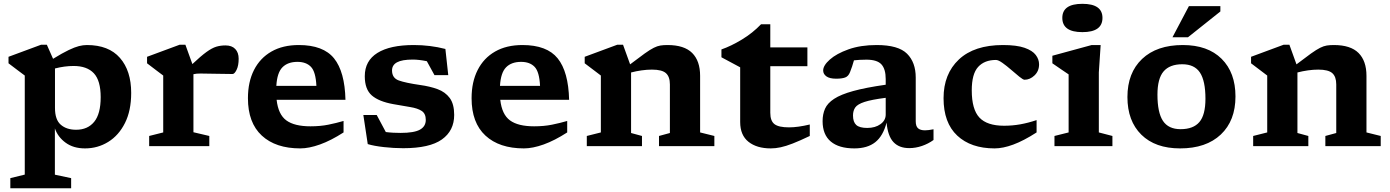

<svg xmlns="http://www.w3.org/2000/svg" viewBox="-20 -764 7266 1004"><path d="M352 167.5V220.5H34V167.5L109.5 149V-369Q99.5 -376.5 76 -394Q52.5 -411.5 24.5 -433V-467L194.5 -530H225L257.5 -456.5Q307 -487 339 -502.2Q371 -517.5 392.8 -523Q414.5 -528.5 434.5 -528.5Q548.5 -528.5 607.2 -461.2Q666 -394 666 -278Q666 -185.5 633.5 -120.8Q601 -56 546 -22Q491 12 424.5 12Q364 12 323.2 -17.8Q282.5 -47.5 267 -92.5V149.5ZM506.5 -256Q506.5 -342.5 470.8 -380.8Q435 -419 365 -419Q318 -419 267.5 -406V-199.5Q267.5 -138 297.8 -111.8Q328 -85.5 378 -85.5Q438.5 -85.5 472.5 -127Q506.5 -168.5 506.5 -256Z M1159 -526.5Q1192.5 -526.5 1210.2 -507.8Q1228 -489 1228 -457Q1228 -421 1217.2 -399Q1206.5 -377 1196 -377Q1152 -377 1111.5 -378.2Q1071 -379.5 1028.5 -379.5Q1017.5 -379.5 1008.8 -378.8Q1000 -378 991.5 -376V-72.5L1074.5 -53V0H760V-53L833.5 -71.5V-369Q824 -376.5 800.2 -394Q776.5 -411.5 749 -433V-467L919 -530H949.5L986 -429Q1030.5 -471 1059.5 -492Q1088.5 -513 1111 -519.8Q1133.5 -526.5 1159 -526.5Z M1542.5 -528.5Q1670.5 -528.5 1726.8 -458.8Q1783 -389 1786.5 -242H1426.5Q1435 -165.5 1477.2 -134.5Q1519.5 -103.5 1603.5 -103.5Q1655 -103.5 1697 -112Q1739 -120.5 1776.5 -131.5V-71.5Q1710.5 -29 1653.2 -8.5Q1596 12 1550 12Q1421.5 12 1349 -55Q1276.5 -122 1276.5 -250.5Q1276.5 -335.5 1308.2 -398Q1340 -460.5 1399.5 -494.5Q1459 -528.5 1542.5 -528.5ZM1535.5 -440.5Q1485 -440.5 1457 -412.2Q1429 -384 1425 -315H1634.5Q1631 -388.5 1606 -414.5Q1581 -440.5 1535.5 -440.5Z M2143.5 -528.5Q2229.5 -528.5 2309 -508L2324 -371H2252L2212 -444Q2170 -452.5 2138.5 -452.5Q2082.5 -452.5 2056.2 -438.2Q2030 -424 2030 -395.5Q2030 -356 2065.5 -343.2Q2101 -330.5 2177 -319.5Q2228 -312.5 2268.2 -297.8Q2308.5 -283 2331.8 -251.5Q2355 -220 2355 -163Q2355 -80.5 2290.8 -34.8Q2226.5 11 2088.5 11Q2039 11 1987.5 5.2Q1936 -0.5 1903 -10.5L1880 -162.5H1950L1997.5 -73.5Q2016.5 -71 2036.5 -70Q2056.5 -69 2074.5 -69Q2145.5 -69 2176 -86Q2206.5 -103 2206.5 -137Q2206.5 -170 2185 -184Q2163.5 -198 2125 -204.2Q2086.5 -210.5 2036.5 -219.5Q1961 -233 1924.2 -265Q1887.5 -297 1887.5 -365.5Q1887.5 -446 1953.5 -487.2Q2019.5 -528.5 2143.5 -528.5Z M2712 -528.5Q2840 -528.5 2896.2 -458.8Q2952.5 -389 2956 -242H2596Q2604.5 -165.5 2646.8 -134.5Q2689 -103.5 2773 -103.5Q2824.5 -103.5 2866.5 -112Q2908.5 -120.5 2946 -131.5V-71.5Q2880 -29 2822.8 -8.5Q2765.5 12 2719.5 12Q2591 12 2518.5 -55Q2446 -122 2446 -250.5Q2446 -335.5 2477.8 -398Q2509.5 -460.5 2569 -494.5Q2628.5 -528.5 2712 -528.5ZM2705 -440.5Q2654.5 -440.5 2626.5 -412.2Q2598.5 -384 2594.5 -315H2804Q2800.5 -388.5 2775.5 -414.5Q2750.5 -440.5 2705 -440.5Z M3426 -53 3483 -68.5V-322.5Q3483 -363 3462.2 -381.5Q3441.5 -400 3389 -400Q3363 -400 3334.8 -396Q3306.5 -392 3280 -385V-68.5L3337 -53V0H3048.5V-53L3122 -71.5V-369Q3114 -375.5 3092.8 -391.2Q3071.5 -407 3037.5 -433V-467L3207.5 -530H3238L3275 -427.5Q3322 -463.5 3350.8 -484Q3379.5 -504.5 3398.5 -514Q3417.5 -523.5 3433.5 -526Q3449.5 -528.5 3470.5 -528.5Q3558 -528.5 3599.5 -487Q3641 -445.5 3641 -367.5V-71.5L3715.5 -53V0H3426Z M4008 -174Q4008 -131.5 4030 -114.8Q4052 -98 4106 -98Q4152 -98 4214.5 -113V-53Q4161 -27.5 4125 -13.5Q4089 0.5 4062.2 6.2Q4035.5 12 4010.5 12Q3937.5 12 3894 -22.5Q3850.5 -57 3850.5 -126V-412L3752.5 -464.5V-505.5Q3803 -523 3859.5 -557.2Q3916 -591.5 3959.5 -637H4008V-516H4202V-418H4008Z M4734.5 10.5Q4681.5 10.5 4652 -21Q4622.5 -52.5 4616 -123Q4598 -53 4557 -20.5Q4516 12 4447.5 12Q4367 12 4324.2 -24Q4281.5 -60 4281.5 -130.5Q4281.5 -166.5 4294.2 -195.5Q4307 -224.5 4341.8 -247.2Q4376.5 -270 4441.5 -288Q4506.5 -306 4611.5 -321V-350.5Q4611.5 -403 4589 -427.5Q4566.5 -452 4510.5 -452Q4490.5 -452 4474.5 -451Q4458.5 -450 4445.5 -448.5Q4436.5 -415.5 4425 -387Q4416.5 -365 4399.5 -358.8Q4382.5 -352.5 4352.5 -352.5Q4318 -352.5 4301.2 -364.8Q4284.5 -377 4284.5 -395.5Q4284.5 -421.5 4319.2 -452.5Q4354 -483.5 4417 -506Q4480 -528.5 4564.5 -528.5Q4677.5 -528.5 4723 -483.2Q4768.5 -438 4768.5 -358.5V-130Q4768.5 -103.5 4780.8 -93Q4793 -82.5 4817 -82.5Q4834 -82.5 4861.5 -88V-32Q4834 -12 4801 -0.8Q4768 10.5 4734.5 10.5ZM4440.5 -160Q4440.5 -126 4457.5 -110.5Q4474.5 -95 4515 -95Q4557 -95 4584.2 -114.8Q4611.5 -134.5 4611.5 -165V-252.5Q4537 -243 4500.5 -231Q4464 -219 4452.2 -202Q4440.5 -185 4440.5 -160Z M5224.5 -528.5Q5296.5 -528.5 5337.8 -514Q5379 -499.5 5396.2 -476.5Q5413.5 -453.5 5413.5 -427.5Q5413.5 -392.5 5389.8 -369.8Q5366 -347 5337.5 -347Q5330 -347 5310.8 -362.5Q5291.5 -378 5267.8 -398.8Q5244 -419.5 5222.2 -435Q5200.5 -450.5 5188 -450.5Q5128 -450.5 5094.8 -414Q5061.5 -377.5 5061.5 -291.5Q5061.5 -192 5101.5 -149.2Q5141.5 -106.5 5230.5 -106.5Q5274.5 -106.5 5316 -114Q5357.5 -121.5 5400.5 -136V-71.5Q5332 -27.5 5278.2 -7.8Q5224.5 12 5181 12Q5057 12 4985.5 -55Q4914 -122 4914 -250.5Q4914 -377.5 4994.2 -453Q5074.5 -528.5 5224.5 -528.5Z M5640 -596Q5535 -596 5535 -670.5Q5535 -744 5640 -744Q5745 -744 5745 -670.5Q5745 -596 5640 -596ZM5735.5 -528.5 5726 -385.5V-71.5L5797 -53V0H5494V-53L5568 -71.5V-375Q5559.5 -380.5 5532.8 -398.8Q5506 -417 5483 -433V-472.5L5688.5 -528.5Z M6151 12Q6021 12 5948.2 -59.8Q5875.5 -131.5 5875.5 -256.5Q5875.5 -383 5952.2 -455.8Q6029 -528.5 6165 -528.5Q6295.5 -528.5 6368 -456.5Q6440.5 -384.5 6440.5 -259.5Q6440.5 -133 6363.8 -60.5Q6287 12 6151 12ZM6153.5 -88.5Q6220 -88.5 6251.8 -125.8Q6283.5 -163 6283.5 -247.5Q6283.5 -341 6254.8 -384.5Q6226 -428 6162.5 -428Q6096.5 -428 6064.5 -390.5Q6032.5 -353 6032.5 -269Q6032.5 -175.5 6061.2 -132Q6090 -88.5 6153.5 -88.5ZM6111 -569 6197 -732H6361.5V-704L6192 -569Z M6910.5 -53 6967.5 -68.5V-322.5Q6967.5 -363 6946.8 -381.5Q6926 -400 6873.5 -400Q6847.5 -400 6819.2 -396Q6791 -392 6764.5 -385V-68.5L6821.5 -53V0H6533V-53L6606.5 -71.5V-369Q6598.5 -375.5 6577.2 -391.2Q6556 -407 6522 -433V-467L6692 -530H6722.5L6759.5 -427.5Q6806.5 -463.5 6835.2 -484Q6864 -504.5 6883 -514Q6902 -523.5 6918 -526Q6934 -528.5 6955 -528.5Q7042.5 -528.5 7084 -487Q7125.5 -445.5 7125.5 -367.5V-71.5L7200 -53V0H6910.5Z"/></svg>

Font: Newsreader Caption SemiBold
Style: Regular
Weight: 600
Designer: Hugues Gentile
Foundry: Production Type
Version: Version 1.001